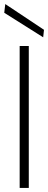

<svg xmlns="http://www.w3.org/2000/svg" viewBox="-20 -927 239 947"><path d="M77 0V-700H122V0ZM193 -743 1 -864 6 -907 197 -780Z"/></svg>

Font: DM Sans 16pt ExtraLight
Style: Regular
Weight: 250
Version: Version 4.004;gftools[0.9.30]